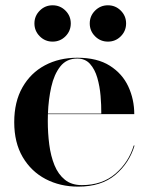

<svg xmlns="http://www.w3.org/2000/svg" viewBox="-20 -685 549 715"><path d="M314.2 -597.7Q314.2 -625.7 334.1 -645.5Q353.9 -665.3 381.9 -665.3Q410 -665.3 429.8 -645.5Q449.6 -625.7 449.6 -597.7Q449.6 -569.7 429.8 -549.8Q410 -530 381.9 -530Q353.9 -530 334.1 -549.8Q314.2 -569.7 314.2 -597.7ZM108.2 -597.7Q108.2 -625.7 128.1 -645.5Q147.9 -665.3 175.9 -665.3Q204 -665.3 223.8 -645.5Q243.6 -625.7 243.6 -597.7Q243.6 -569.7 223.8 -549.8Q204 -530 175.9 -530Q147.9 -530 128.1 -549.8Q108.2 -569.7 108.2 -597.7ZM481 -143Q461.5 -77.8 409.5 -33.9Q357.5 10 271.2 10Q203.8 10 149.8 -18.3Q95.9 -46.6 64.4 -100.3Q33 -154 33 -230Q33 -306 63.6 -359.7Q94.1 -413.4 147.2 -441.7Q200.2 -470 267.8 -470Q342.2 -470 389.1 -440.2Q436 -410.4 458 -362.4Q480 -314.5 480 -260H158.4Q158 -247.2 158 -234Q158 -189 163.5 -146.4Q169 -103.9 182.9 -69.8Q196.8 -35.8 221.6 -15.7Q246.4 4.4 285 4.4Q360.2 4.4 409.8 -38.1Q459.2 -80.5 478 -143ZM267.8 -467Q227.8 -467 204.6 -437.6Q181.4 -408.1 170.9 -361.2Q160.4 -314.4 158.5 -262H357.2Q357.5 -292.8 354.5 -328.2Q351.5 -363.6 342.4 -395.2Q333.2 -426.9 315.3 -446.9Q297.4 -467 267.8 -467Z"/></svg>

Font: Bodoni* 72 Medium
Style: Regular
Weight: 500
Version: Version 1.002; ttfautohint (v0.97) -l 8 -r 50 -G 200 -x 14 -